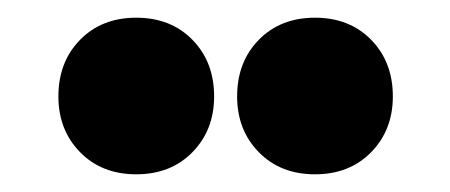

<svg xmlns="http://www.w3.org/2000/svg" viewBox="-20 -802 509 217"><path d="M222 -693Q222 -655 197.5 -630Q173 -605 134 -605Q95 -605 70.5 -630Q46 -655 46 -693Q46 -732 70.5 -757Q95 -782 134 -782Q173 -782 197.5 -757Q222 -732 222 -693ZM424 -693Q424 -655 399.5 -630Q375 -605 336 -605Q297 -605 272.5 -630Q248 -655 248 -693Q248 -732 272.5 -757Q297 -782 336 -782Q375 -782 399.5 -757Q424 -732 424 -693Z"/></svg>

Font: Argentum Sans Black
Style: Regular
Weight: 900
Designer: Julieta Ulanovsky (Modified by Cristiano Sobral)
Foundry: Julieta Ulanovsky
Version: Version 1.000; ttfautohint (v1.5.65-e2d9)